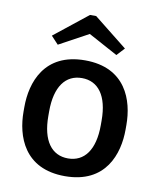

<svg xmlns="http://www.w3.org/2000/svg" viewBox="-83 -788 716 871"><g transform="rotate(10 275.0 -353.0)"><path d="M106.7 -600.8 140 -565 275 -638.3 410 -565 443.3 -600.8 289.2 -723.3H260.8ZM40 -239.2C40 -127.5 86.7 16.7 275 16.7C463.3 16.7 510 -127.5 510 -239.2V-260.8C510 -372.5 463.3 -516.7 275 -516.7C86.7 -516.7 40 -372.5 40 -260.8ZM275 -65C200 -65 154.2 -125 154.2 -239.2V-260.8C154.2 -375 200 -435 275 -435C350 -435 395.8 -375 395.8 -260.8V-239.2C395.8 -125 350 -65 275 -65Z"/></g></svg>

Font: Boon SemiBold
Style: Regular
Weight: 600
Designer: Sungsit Sawaiwan
Foundry: FontUni
Version: Version 2.0